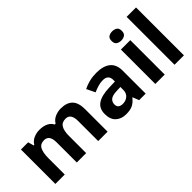

<svg xmlns="http://www.w3.org/2000/svg" viewBox="21 -1452 2154 2154"><g transform="rotate(-45 1098.0 -375.0)"><path d="M719 -556Q812 -556 859.5 -508.5Q907 -461 907 -356V0H758V-319Q758 -437 676 -437Q617 -437 592 -395Q567 -353 567 -274V0H418V-319Q418 -437 336 -437Q274 -437 250.5 -390.5Q227 -344 227 -257V0H78V-546H192L212 -476H220Q245 -518 288.5 -537Q332 -556 379 -556Q439 -556 481 -536.5Q523 -517 545 -476H558Q583 -518 627.5 -537Q672 -556 719 -556Z M1284 -557Q1394 -557 1452.5 -509.5Q1511 -462 1511 -364V0H1407L1378 -74H1374Q1339 -30 1300 -10Q1261 10 1193 10Q1120 10 1072 -32.5Q1024 -75 1024 -163Q1024 -250 1085 -291.5Q1146 -333 1268 -337L1363 -340V-364Q1363 -407 1340.5 -427Q1318 -447 1278 -447Q1238 -447 1200 -435.5Q1162 -424 1124 -407L1075 -508Q1119 -531 1172.5 -544Q1226 -557 1284 -557ZM1305 -251Q1233 -249 1205 -225Q1177 -201 1177 -162Q1177 -128 1197 -113.5Q1217 -99 1249 -99Q1297 -99 1330 -127.5Q1363 -156 1363 -208V-253Z M1739 -760Q1772 -760 1796 -744.5Q1820 -729 1820 -687Q1820 -646 1796 -630Q1772 -614 1739 -614Q1705 -614 1681.5 -630Q1658 -646 1658 -687Q1658 -729 1681.5 -744.5Q1705 -760 1739 -760ZM1813 -546V0H1664V-546Z M2118 0H1969V-760H2118Z"/></g></svg>

Font: Noto Sans Tai Tham
Style: Bold
Weight: 700
Designer: Monotype Design Team 2013. Revised by David WIlliams 2020
Foundry: Monotype Imaging Inc.
Version: Version 2.002; ttfautohint (v1.8.4.7-5d5b)